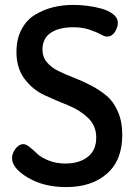

<svg xmlns="http://www.w3.org/2000/svg" viewBox="-20 -754 552 782"><path d="M246 -88Q303 -88 337.5 -115Q372 -142 372 -194Q372 -242 338.5 -274Q305 -306 257.5 -325Q210 -344 162 -366Q114 -388 80.5 -432Q47 -476 47 -542Q47 -595 67.5 -634Q88 -673 123 -694Q158 -715 196.5 -724.5Q235 -734 278 -734Q305 -734 334.5 -730.5Q364 -727 393 -719Q422 -711 441 -696Q460 -681 460 -662Q460 -643 448 -624Q436 -605 416 -605Q406 -605 389 -614.5Q372 -624 343.5 -633.5Q315 -643 278 -643Q221 -643 187 -620.5Q153 -598 153 -552Q153 -522 171 -500.5Q189 -479 217.5 -465Q246 -451 281 -437.5Q316 -424 350.5 -406Q385 -388 413.5 -364.5Q442 -341 460 -300Q478 -259 478 -205Q478 -101 415.5 -46.5Q353 8 250 8Q158 8 93.5 -30.5Q29 -69 29 -110Q29 -129 43 -148Q57 -167 75 -167Q86 -167 101.5 -154.5Q117 -142 132 -127.5Q147 -113 177.5 -100.5Q208 -88 246 -88Z"/></svg>

Font: Dosis
Style: SemiBold
Weight: 600
Designer: Edgar Tolentino, Pablo Impallari, Igino Marini
Foundry: Edgar Tolentino, Pablo Impallari, Igino Marini
Version: Version 1.007